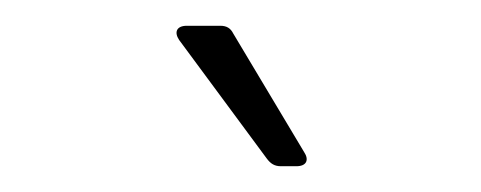

<svg xmlns="http://www.w3.org/2000/svg" viewBox="-20 -781 373 149"><path d="M119 -750 187 -658C190 -654 193 -652 198 -652H210C218 -652 220 -657 216 -663L161 -755C159 -759 156 -761 151 -761H125C117 -761 115 -756 119 -750Z"/></svg>

Font: LINE Seed JP_OTF Thin
Style: Regular
Weight: 250
Designer: LY Corporation & Fontrix & Fontworks
Version: Version 1.007